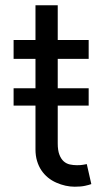

<svg xmlns="http://www.w3.org/2000/svg" viewBox="-20 -696 404 723"><path d="M113.6 -363.6V-474.4H31.2V-545.5H113.6V-676.1H197.4V-545.5H313.9V-474.4H197.4V-363.6H313.9V-298.3H197.4V-156.2Q197.4 -129.6 203.7 -113.5Q209.9 -97.3 220 -88.4Q230.1 -79.5 243.1 -76.7Q256 -73.9 269.9 -73.9Q283.7 -73.9 292.6 -75.5Q301.5 -77.1 306.8 -78.1L323.9 -2.8Q315.3 0.4 300.1 3.7Q284.8 7.1 261.4 7.1Q226.9 7.1 192.1 -8.2Q175.1 -15.6 160.7 -27.3Q146.3 -39.1 135.8 -54.7Q125.4 -70.3 119.5 -90Q113.6 -109.7 113.6 -133.5V-298.3H31.2V-363.6Z"/></svg>

Font: Inter P
Style: Regular
Weight: 400
Designer: Rasmus Andersson
Foundry: rsms
Version: Version 3.018;git-588b23468